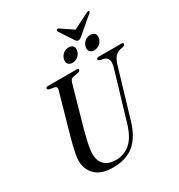

<svg xmlns="http://www.w3.org/2000/svg" viewBox="-231 -1159 1231 1323"><g transform="rotate(-30 385.0 -498.0)"><path d="M516 -205.5 628 -582.5Q649 -658 597 -670L574.5 -674Q558 -679.5 558 -688Q558 -700 576 -700H756Q770.5 -700 770.5 -689.5Q770.5 -679.5 753.5 -674.5L727.5 -669Q704 -663 686.8 -643Q669.5 -623 657.5 -580.5L546 -204.5Q513 -93 449.2 -40.8Q385.5 11.5 281.5 11.5Q188 11.5 142 -34.5Q96 -80.5 97 -150Q97 -168 102.2 -196.5Q107.5 -225 115.2 -257Q123 -289 131 -317.5L221.5 -638Q229.5 -664 207.5 -669L169 -675.5Q154.5 -680.5 155 -689Q155 -700 172 -700H399.5Q414.5 -700 414.5 -690.5Q414.5 -679.5 397 -675.5L355 -667.5Q344 -665.5 337.8 -658.2Q331.5 -651 326.5 -634L237 -317Q220 -253.5 211.8 -212.2Q203.5 -171 203 -143.5Q202.5 -83.5 235.2 -53.5Q268 -23.5 324.5 -23.5Q389 -23.5 438.5 -66Q488 -108.5 516 -205.5ZM399.5 -753.5Q375.5 -753.5 364.8 -768.2Q354 -783 360 -806.5Q366.5 -830 385 -844.8Q403.5 -859.5 427.5 -859.5Q452 -859.5 462.5 -844.8Q473 -830 467 -806.5Q460.5 -783.5 442.2 -768.5Q424 -753.5 399.5 -753.5ZM572 -753.5Q548 -753.5 537.2 -768.2Q526.5 -783 532.5 -806.5Q538.5 -830 557.2 -844.8Q576 -859.5 600 -859.5Q625 -859.5 635.5 -844.8Q646 -830 640 -806.5Q634 -783.5 615.2 -768.5Q596.5 -753.5 572 -753.5ZM542.5 -883Q533 -875.5 526.5 -871.2Q520 -867 511.5 -867Q503.5 -867 498.8 -871.2Q494 -875.5 489 -883L418 -991Q411.5 -1000 420.5 -1006Q428.5 -1011 438 -1004L531 -941L656 -1004Q670 -1011 675 -1006Q680.5 -1000 669 -991Z"/></g></svg>

Font: Fraunces 72pt
Style: Italic
Weight: 400
Italic angle: -16°
Version: Version 1.000;[b76b70a41]